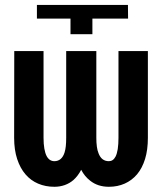

<svg xmlns="http://www.w3.org/2000/svg" viewBox="-20 -731 640 762"><path d="M126.5 -711.4V-657.2H259.8V-595.2H346.7V-657.2H488.3L487.8 -711.4ZM566.9 -528.3H450.2V-184.1Q450.2 -158.2 447.3 -139.4Q444.3 -120.6 438.5 -109.4Q433.6 -100.1 427 -95.7Q420.4 -91.3 412.1 -91.3Q397.5 -91.3 387.2 -99.1Q377 -106.9 371.1 -122.6Q366.7 -132.8 364.5 -148.4Q362.3 -164.1 362.3 -184.1V-528.3H242.7V-184.1Q242.7 -165.5 241.2 -151.1Q239.7 -136.7 236.3 -126Q231 -108.9 220.7 -100.1Q210.4 -91.3 195.8 -91.3Q186 -91.3 178.2 -96.4Q170.4 -101.6 165 -111.8Q159.2 -123 156 -141.1Q152.8 -159.2 152.8 -184.1V-528.3H36.6L36.1 -184.1Q36.1 -136.2 48.1 -99.9Q60.1 -63.5 81.1 -39.1Q102.1 -14.6 131.3 -2.2Q160.6 10.3 195.8 10.3Q217.8 10.3 237.1 3.4Q256.3 -3.4 271.5 -16.6Q280.3 -24.4 288.1 -34.7Q295.9 -44.9 302.2 -57.1Q309.1 -43.9 317.9 -33.2Q326.7 -22.5 337.4 -14.2Q352.5 -2 371.3 4.2Q390.1 10.3 412.1 10.3Q446.3 10.3 474.6 -2.2Q502.9 -14.6 523.9 -39.1Q544.4 -63.5 555.7 -99.9Q566.9 -136.2 566.9 -184.1Z"/></svg>

Font: Roboto Mono SemiBold
Style: Regular
Weight: 600
Monospace: yes
Designer: Google
Version: Version 3.000